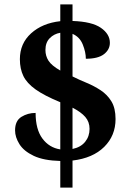

<svg xmlns="http://www.w3.org/2000/svg" viewBox="-20 -780 599 879"><path d="M256 -43Q180 -45 134.5 -66.5Q89 -88 69 -120Q49 -152 49 -183Q49 -227 78 -245Q107 -263 143 -263Q143 -188 174 -146Q205 -104 256 -96V-312Q183 -342 143 -370.5Q103 -399 87 -432Q71 -465 71 -509Q71 -581 122.5 -627.5Q174 -674 256 -683V-760H312V-684Q401 -681 442 -652.5Q483 -624 483 -584Q483 -553 456 -532Q429 -511 373 -511Q373 -541 359 -576Q345 -611 312 -625V-430Q342 -415 376 -401Q410 -387 440.5 -367Q471 -347 490 -316Q509 -285 509 -235Q509 -159 457 -107.5Q405 -56 312 -45V79H256ZM256 -630Q227 -625 207.5 -605Q188 -585 188 -551Q188 -524 202 -502Q216 -480 256 -457ZM312 -98Q350 -106 370 -131Q390 -156 390 -190Q390 -222 370.5 -244.5Q351 -267 312 -287Z"/></svg>

Font: NotoSerif-Bold
Style: Regular
Weight: 700
Designer: Monotype Design Team
Foundry: Monotype Imaging Inc.
Version: Version 2.007; ttfautohint (v1.8) -l 8 -r 50 -G 200 -x 14 -D